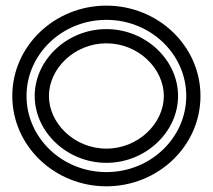

<svg xmlns="http://www.w3.org/2000/svg" viewBox="-20 -630 748 675"><path d="M102 -292.6C102 -165.7 216.2 -57.5 354 -57.5C491.8 -57.5 606 -165.7 606 -292.6C606 -419.5 491.8 -527.7 354 -527.7C216.2 -527.7 102 -419.5 102 -292.6ZM152 -292.6C152 -388.7 241.5 -477.7 354 -477.7C466.6 -477.7 556 -388.7 556 -292.6C556 -196.5 466.5 -107.5 354 -107.5C241.4 -107.5 152 -196.5 152 -292.6ZM73.2 -292.6C73.2 -439.3 198.3 -560.2 354 -560.2C509.7 -560.2 634.8 -439.3 634.8 -292.6C634.8 -145.9 509.7 -25 354 -25C198.3 -25 73.2 -145.9 73.2 -292.6ZM23.2 -292.6C23.2 -116.3 172.6 25 354 25C535.4 25 684.8 -116.3 684.8 -292.6C684.8 -468.9 535.4 -610.2 354 -610.2C172.6 -610.2 23.2 -468.9 23.2 -292.6Z"/></svg>

Font: Hi.
Style: Regular
Weight: 400
Designer: Mew Too, Robert Jablonski
Foundry: Cannot Into Space Fonts
Version: Version 1.996